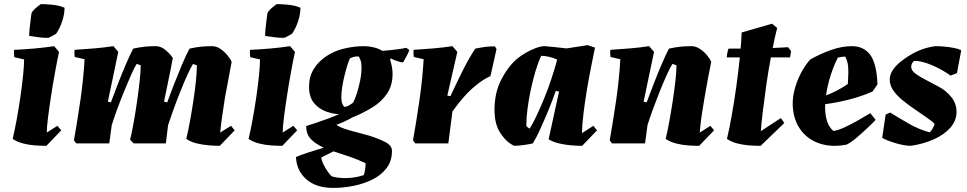

<svg xmlns="http://www.w3.org/2000/svg" viewBox="-20 -702 4736 940"><path d="M98 -411 50 -422Q47 -440 49 -458Q96 -460 148 -464.5Q200 -469 245 -476L269 -448Q260 -406 249.5 -348.5Q239 -291 230 -232.5Q221 -174 215 -126Q209 -78 209 -53L261 -86L280 -64L207 12Q183 12 153 10Q123 8 93.5 0.5Q64 -7 42 -22Q51 -59 61 -113Q71 -167 79.5 -225Q88 -283 93 -333Q98 -383 98 -411ZM123 -526Q123 -540 125 -562.5Q127 -585 130 -605.5Q133 -626 134 -636Q136 -644 146 -654Q156 -664 166.5 -672Q177 -680 180 -682Q198 -682 233.5 -679Q269 -676 296 -664Q296 -633 284.5 -598Q273 -563 255 -537Q247 -532 237.5 -527Q228 -522 218 -517Q194 -516 170.5 -519.5Q147 -523 123 -526Z M1056 12Q1033 12 1002.5 9.5Q972 7 943 0Q914 -7 892 -22Q901 -59 910 -108.5Q919 -158 927 -210.5Q935 -263 939.5 -308.5Q944 -354 944 -382Q935 -386 925 -389Q913 -370 896.5 -333.5Q880 -297 862.5 -253Q845 -209 829.5 -166Q814 -123 803 -90L792 0H635Q625 -8 617 -18Q626 -55 635 -105.5Q644 -156 651.5 -209Q659 -262 664 -308Q669 -354 669 -382Q660 -386 649 -389Q637 -370 621 -333.5Q605 -297 587 -253Q569 -209 553 -165.5Q537 -122 527 -89L515 0H353L342 -15Q349 -55 357.5 -106.5Q366 -158 374 -214Q382 -270 387 -321.5Q392 -373 394 -412L346 -423Q343 -440 345 -458Q392 -461 440.5 -465Q489 -469 535 -476L559 -448L508 -204L523 -201Q538 -241 557 -290.5Q576 -340 596 -386.5Q616 -433 632 -464Q664 -471 689 -473.5Q714 -476 743 -476Q768 -476 791 -456.5Q814 -437 826 -418Q817 -368 805.5 -313.5Q794 -259 783 -204L799 -201Q813 -241 832.5 -290.5Q852 -340 871.5 -386.5Q891 -433 908 -464Q939 -471 964.5 -473.5Q990 -476 1018 -476Q1039 -476 1058.5 -463Q1078 -450 1093 -432Q1108 -414 1114 -399Q1107 -359 1098.5 -315Q1090 -271 1082 -228Q1075 -183 1068.5 -139Q1062 -95 1058 -53L1111 -86L1129 -64Z M1253 -411 1205 -422Q1202 -440 1204 -458Q1251 -460 1303 -464.5Q1355 -469 1400 -476L1424 -448Q1415 -406 1404.5 -348.5Q1394 -291 1385 -232.5Q1376 -174 1370 -126Q1364 -78 1364 -53L1416 -86L1435 -64L1362 12Q1338 12 1308 10Q1278 8 1248.5 0.5Q1219 -7 1197 -22Q1206 -59 1216 -113Q1226 -167 1234.5 -225Q1243 -283 1248 -333Q1253 -383 1253 -411ZM1278 -526Q1278 -540 1280 -562.5Q1282 -585 1285 -605.5Q1288 -626 1289 -636Q1291 -644 1301 -654Q1311 -664 1321.5 -672Q1332 -680 1335 -682Q1353 -682 1388.5 -679Q1424 -676 1451 -664Q1451 -633 1439.5 -598Q1428 -563 1410 -537Q1402 -532 1392.5 -527Q1383 -522 1373 -517Q1349 -516 1325.5 -519.5Q1302 -523 1278 -526Z M1611 218Q1528 218 1480 176Q1432 134 1429 67Q1448 58 1486.5 45.5Q1525 33 1565 21Q1527 4 1503 -20Q1479 -44 1479 -85Q1495 -90 1525.5 -100Q1556 -110 1588 -122Q1620 -134 1640 -143Q1610 -144 1575.5 -156.5Q1541 -169 1517 -198Q1493 -227 1493 -278Q1493 -326 1515.5 -363Q1538 -400 1575 -425Q1614 -452 1663.5 -464Q1713 -476 1764 -476Q1784 -476 1808.5 -470.5Q1833 -465 1852 -453Q1891 -456 1925 -460.5Q1959 -465 1969 -468L1984 -457Q1980 -445 1971 -428Q1962 -411 1953 -396Q1939 -398 1921.5 -404Q1904 -410 1893 -416L1890 -410Q1894 -398 1898 -378Q1902 -358 1902 -342Q1902 -283 1874.5 -243Q1847 -203 1802 -175.5Q1757 -148 1705 -127Q1686 -116 1666 -107Q1646 -98 1627 -91Q1640 -81 1666 -72Q1692 -63 1724 -55Q1756 -47 1787 -38Q1832 -24 1865.5 -7Q1899 10 1899 37Q1899 86 1873 120.5Q1847 155 1804 176.5Q1761 198 1710.5 208Q1660 218 1611 218ZM1666 -179Q1677 -179 1689.5 -186.5Q1702 -194 1709 -200Q1717 -214 1726.5 -243Q1736 -272 1743 -306.5Q1750 -341 1750 -372Q1750 -394 1745 -407.5Q1740 -421 1735 -426Q1720 -426 1710.5 -423Q1701 -420 1693 -416Q1688 -406 1681 -384Q1674 -362 1667 -333.5Q1660 -305 1655.5 -276.5Q1651 -248 1651 -226Q1651 -206 1656 -194Q1661 -182 1666 -179ZM1606 162Q1636 170 1671 170Q1694 170 1718 166Q1742 162 1761 155Q1765 145 1767.5 127Q1770 109 1770 97Q1732 79 1691.5 65Q1651 51 1613 39L1553 69Q1554 83 1563.5 102.5Q1573 122 1585 139Q1597 156 1606 162Z M2013 0 2002 -15Q2009 -55 2017.5 -106.5Q2026 -158 2034 -214Q2042 -270 2047 -321.5Q2052 -373 2054 -412L2006 -423Q2003 -440 2005 -458Q2052 -461 2100.5 -465Q2149 -469 2195 -476L2219 -448L2170 -234L2185 -231Q2213 -291 2244.5 -354.5Q2276 -418 2307 -464Q2337 -470 2356.5 -472.5Q2376 -475 2403 -475L2411 -462L2381 -329Q2364 -322 2346 -310.5Q2328 -299 2310 -284Q2281 -261 2252 -228.5Q2223 -196 2195 -156L2175 0Z M2498 12Q2461 -4 2431 -48.5Q2401 -93 2401 -164Q2401 -248 2434 -312Q2467 -376 2511 -414Q2528 -428 2552.5 -442.5Q2577 -457 2602.5 -466.5Q2628 -476 2646 -476Q2673 -474 2700 -471Q2727 -468 2754 -465L2857 -481L2893 -469Q2884 -425 2873 -370Q2862 -315 2852.5 -257Q2843 -199 2836.5 -145Q2830 -91 2829 -50L2885 -86L2903 -64L2830 12Q2807 12 2776.5 9.5Q2746 7 2716.5 0Q2687 -7 2666 -20L2717 -254L2701 -257Q2687 -216 2667.5 -168.5Q2648 -121 2628 -76.5Q2608 -32 2589 0Q2567 5 2544 8Q2521 11 2498 12ZM2573 -72Q2587 -94 2605.5 -132.5Q2624 -171 2643.5 -218.5Q2663 -266 2679.5 -316Q2696 -366 2708 -410Q2690 -419 2670 -423.5Q2650 -428 2630 -429Q2616 -401 2603 -358Q2590 -315 2579.5 -266.5Q2569 -218 2563 -172.5Q2557 -127 2557 -93V-85Q2563 -78 2573 -72Z M3403 12Q3380 12 3350 10Q3320 8 3290.5 0.5Q3261 -7 3239 -22Q3248 -59 3257 -108.5Q3266 -158 3274 -210.5Q3282 -263 3287 -308.5Q3292 -354 3292 -382Q3283 -386 3272 -389Q3260 -370 3243.5 -333.5Q3227 -297 3209.5 -253Q3192 -209 3176 -165.5Q3160 -122 3150 -89L3138 0H2976L2965 -15Q2972 -55 2980.5 -106.5Q2989 -158 2997 -214Q3005 -270 3010 -321.5Q3015 -373 3017 -412L2969 -423Q2966 -440 2968 -458Q3015 -461 3063.5 -465Q3112 -469 3158 -476L3182 -448L3131 -204L3146 -201Q3161 -241 3180 -290.5Q3199 -340 3219 -386.5Q3239 -433 3255 -464Q3287 -471 3312 -473.5Q3337 -476 3366 -476Q3386 -476 3406 -463Q3426 -450 3441 -432Q3456 -414 3462 -399Q3454 -359 3445.5 -315Q3437 -271 3430 -228Q3422 -183 3415.5 -139Q3409 -95 3406 -53L3458 -86L3476 -64Z M3704 12Q3681 12 3650.5 10Q3620 8 3590.5 0.5Q3561 -7 3539 -22Q3550 -67 3562 -134Q3574 -201 3584.5 -276Q3595 -351 3602 -421H3538Q3539 -434 3541.5 -446Q3544 -458 3547 -464Q3559 -464 3574 -464Q3589 -464 3606 -464Q3610 -509 3611 -543L3760 -586L3785 -565Q3779 -543 3773.5 -518Q3768 -493 3763 -467Q3785 -468 3804.5 -469Q3824 -470 3838 -471L3853 -452L3848 -421H3754Q3741 -352 3731 -281Q3721 -210 3714 -151.5Q3707 -93 3705 -60L3803 -124L3820 -100Z M4068 12Q4008 12 3962 -12.5Q3916 -37 3889.5 -82Q3863 -127 3861 -189Q3860 -225 3870.5 -265Q3881 -305 3901 -343.5Q3921 -382 3947 -411Q3995 -438 4048 -457Q4101 -476 4150 -476Q4209 -476 4240.5 -433.5Q4272 -391 4276 -289L4252 -254Q4195 -229 4134.5 -214Q4074 -199 4020 -192Q4019 -177 4020 -164Q4021 -132 4030.5 -105Q4040 -78 4060 -61Q4080 -63 4112.5 -77.5Q4145 -92 4179.5 -112Q4214 -132 4241 -148L4267 -115Q4252 -99 4226.5 -75Q4201 -51 4174 -28Q4147 -5 4125 6Q4110 9 4095.5 10.5Q4081 12 4068 12ZM4082 -420Q4063 -384 4047 -334Q4031 -284 4024 -235Q4077 -254 4131 -291Q4135 -351 4132 -378.5Q4129 -406 4118 -425Q4110 -425 4100 -423.5Q4090 -422 4082 -420Z M4439 12Q4420 12 4394.5 6.5Q4369 1 4343 -8Q4317 -17 4299 -27L4316 -141L4338 -151Q4382 -124 4430.5 -96Q4479 -68 4532 -54Q4540 -62 4546.5 -73.5Q4553 -85 4556 -95Q4548 -104 4537 -112Q4526 -120 4515 -128Q4488 -147 4457 -168Q4426 -189 4398.5 -211.5Q4371 -234 4353.5 -259Q4336 -284 4336 -313Q4336 -356 4388 -399Q4428 -431 4470 -450.5Q4512 -470 4560 -476Q4578 -476 4602 -474Q4626 -472 4649 -467.5Q4672 -463 4685 -457V-450L4665 -344L4634 -332Q4598 -357 4562.5 -374Q4527 -391 4498 -398Q4470 -406 4454 -403Q4441 -390 4441 -375Q4441 -357 4462 -341.5Q4483 -326 4513.5 -310.5Q4544 -295 4575 -278Q4610 -260 4636.5 -228Q4663 -196 4663 -155Q4663 -111 4632.5 -76.5Q4602 -42 4551 -19.5Q4500 3 4439 12Z"/></svg>

Font: Albura ExtraBold
Style: Italic
Weight: 758
Italic angle: -7°
Designer: Mercedes Jáuregui
Foundry: Omnibus-Type Team
Version: Version 1.000; ttfautohint (v1.8.3)